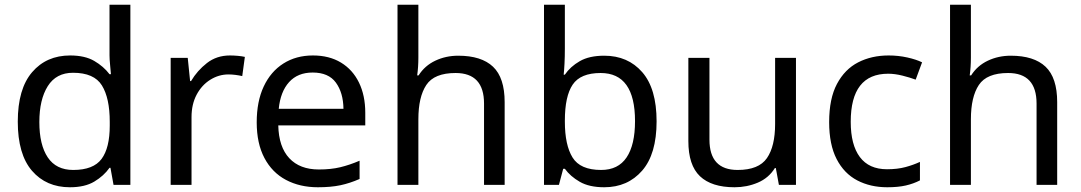

<svg xmlns="http://www.w3.org/2000/svg" viewBox="-20 -780 4561 810"><path d="M275 10Q175 10 115 -59.5Q55 -129 55 -267Q55 -405 115.5 -475.5Q176 -546 276 -546Q338 -546 377.5 -523Q417 -500 442 -467H448Q447 -480 444.5 -505.5Q442 -531 442 -546V-760H530V0H459L446 -72H442Q418 -38 378 -14Q338 10 275 10ZM289 -63Q374 -63 408.5 -109.5Q443 -156 443 -250V-266Q443 -366 410 -419.5Q377 -473 288 -473Q217 -473 181.5 -416.5Q146 -360 146 -265Q146 -169 181.5 -116Q217 -63 289 -63Z M950 -546Q965 -546 982.5 -544.5Q1000 -543 1013 -540L1002 -459Q989 -462 973.5 -464Q958 -466 944 -466Q903 -466 867 -443.5Q831 -421 809.5 -380.5Q788 -340 788 -286V0H700V-536H772L782 -438H786Q812 -482 853 -514Q894 -546 950 -546Z M1300 -546Q1369 -546 1418.5 -516Q1468 -486 1494.5 -431.5Q1521 -377 1521 -304V-251H1154Q1156 -160 1200.5 -112.5Q1245 -65 1325 -65Q1376 -65 1415.5 -74.5Q1455 -84 1497 -102V-25Q1456 -7 1416 1.5Q1376 10 1321 10Q1245 10 1186.5 -21Q1128 -52 1095.5 -113.5Q1063 -175 1063 -264Q1063 -352 1092.5 -415Q1122 -478 1175.5 -512Q1229 -546 1300 -546ZM1299 -474Q1236 -474 1199.5 -433.5Q1163 -393 1156 -321H1429Q1428 -389 1397 -431.5Q1366 -474 1299 -474Z M1745 -537Q1745 -497 1740 -462H1746Q1772 -503 1816.5 -524Q1861 -545 1913 -545Q2011 -545 2060 -498.5Q2109 -452 2109 -349V0H2022V-343Q2022 -472 1902 -472Q1812 -472 1778.5 -421.5Q1745 -371 1745 -277V0H1657V-760H1745Z M2363 -575Q2363 -541 2361.5 -511.5Q2360 -482 2358 -465H2363Q2386 -499 2426 -522Q2466 -545 2529 -545Q2629 -545 2689.5 -475.5Q2750 -406 2750 -268Q2750 -130 2689 -60Q2628 10 2529 10Q2466 10 2426 -13Q2386 -36 2363 -68H2356L2338 0H2275V-760H2363ZM2514 -472Q2429 -472 2396 -423Q2363 -374 2363 -271V-267Q2363 -168 2395.5 -115.5Q2428 -63 2516 -63Q2588 -63 2623.5 -116Q2659 -169 2659 -269Q2659 -472 2514 -472Z M3338 -536V0H3266L3253 -71H3249Q3223 -29 3177 -9.5Q3131 10 3079 10Q2982 10 2933 -36.5Q2884 -83 2884 -185V-536H2973V-191Q2973 -63 3092 -63Q3181 -63 3215.5 -113Q3250 -163 3250 -257V-536Z M3723 10Q3652 10 3596.5 -19Q3541 -48 3509.5 -109Q3478 -170 3478 -265Q3478 -364 3511 -426Q3544 -488 3600.5 -517Q3657 -546 3729 -546Q3770 -546 3808 -537.5Q3846 -529 3870 -517L3843 -444Q3819 -453 3787 -461Q3755 -469 3727 -469Q3569 -469 3569 -266Q3569 -169 3607.5 -117.5Q3646 -66 3722 -66Q3766 -66 3799.5 -75Q3833 -84 3861 -97V-19Q3834 -5 3801.5 2.5Q3769 10 3723 10Z M4076 -537Q4076 -497 4071 -462H4077Q4103 -503 4147.5 -524Q4192 -545 4244 -545Q4342 -545 4391 -498.5Q4440 -452 4440 -349V0H4353V-343Q4353 -472 4233 -472Q4143 -472 4109.5 -421.5Q4076 -371 4076 -277V0H3988V-760H4076Z"/></svg>

Font: Noto Sans Syriac Eastern
Style: Regular
Weight: 400
Designer: Patrick Giasson and the Monotype Design Team
Foundry: Monotype Imaging Inc.
Version: Version 3.001; ttfautohint (v1.8.4.7-5d5b)